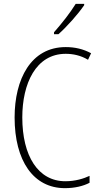

<svg xmlns="http://www.w3.org/2000/svg" viewBox="-20 -969 520 999"><path d="M418 -942V-949H374C344 -901 304 -850 261 -801V-791H284C327 -829 386 -895 418 -942ZM322 -689C359 -689 400 -681 438 -658L454 -692C413 -714 370 -724 322 -724C140 -724 56 -556 56 -358C56 -132 154 10 318 10C369 10 414 -1 446 -18V-54C416 -40 373 -26 320 -26C178 -26 96 -158 96 -358C96 -533 166 -689 322 -689Z"/></svg>

Font: Noto Sans Georgian Condensed ExtraLight
Style: Regular
Weight: 200
Width: 3
Designer: Monotype Design Team, Akaki Razmadze
Foundry: Google LLC
Version: Version 2.005